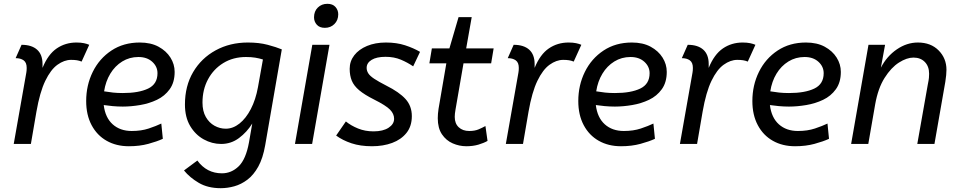

<svg xmlns="http://www.w3.org/2000/svg" viewBox="-20 -755 5036 1007"><path d="M118 -374Q119 -379 119.5 -385.5Q120 -392 120 -399Q120 -427 104 -438.5Q88 -450 62 -450L93 -520Q146 -520 174.5 -494.5Q203 -469 203 -419V-399Q232 -470 277.5 -501Q323 -532 381 -532Q404 -532 420.5 -528.5Q437 -525 448 -520L408 -432Q396 -437 383 -439Q370 -441 353 -441Q317 -441 281.5 -415.5Q246 -390 217.5 -331Q189 -272 171 -169L142 0H52Z M656 12Q590 12 539.5 -16.5Q489 -45 460.5 -98.5Q432 -152 432 -225Q432 -308 466.5 -378Q501 -448 564.5 -490Q628 -532 713 -532Q771 -532 811.5 -510Q852 -488 874 -453Q896 -418 896 -378Q896 -323 870 -287Q844 -251 803 -231.5Q762 -212 714.5 -204Q667 -196 624 -196Q597 -196 570.5 -198.5Q544 -201 524 -204Q532 -138 571 -103Q610 -68 671 -68Q721 -68 760 -81Q799 -94 826 -107L834 -27Q804 -13 758 -0.5Q712 12 656 12ZM706 -456Q659 -456 621 -432.5Q583 -409 558.5 -368.5Q534 -328 526 -276Q549 -272 572.5 -269.5Q596 -267 624 -267Q708 -267 757 -290.5Q806 -314 806 -371Q806 -406 778.5 -431Q751 -456 706 -456Z M1280 -532Q1339 -532 1384 -520Q1429 -508 1458 -496L1371 6Q1359 75 1334.5 119Q1310 163 1277.5 187.5Q1245 212 1209 222Q1173 232 1138 232Q1070 232 1022.5 204Q975 176 945 139L1015 87Q1064 154 1144 154Q1194 154 1232 117Q1270 80 1286 -9L1303 -107Q1275 -62 1233.5 -31Q1192 0 1140 0Q1092 0 1048.5 -24Q1005 -48 977.5 -94Q950 -140 950 -207Q950 -304 993 -377Q1036 -450 1111 -491Q1186 -532 1280 -532ZM1042 -217Q1042 -172 1059.5 -141.5Q1077 -111 1105 -95.5Q1133 -80 1164 -80Q1202 -80 1236 -107Q1270 -134 1295.5 -183Q1321 -232 1333 -298L1359 -443Q1340 -449 1319 -452.5Q1298 -456 1270 -456Q1203 -456 1151.5 -424.5Q1100 -393 1071 -339Q1042 -285 1042 -217Z M1684 -609Q1656 -609 1641.5 -625.5Q1627 -642 1627 -664Q1627 -696 1647 -715.5Q1667 -735 1697 -735Q1725 -735 1739.5 -718.5Q1754 -702 1754 -680Q1754 -649 1734 -629Q1714 -609 1684 -609ZM1617 0H1527L1618 -520H1708Z M2147 -407Q2118 -427 2082.5 -442Q2047 -457 2002 -457Q1955 -457 1929 -441Q1903 -425 1903 -399Q1903 -384 1911.5 -370.5Q1920 -357 1942.5 -342Q1965 -327 2006 -306Q2074 -272 2107 -235.5Q2140 -199 2140 -146Q2140 -93 2112 -58Q2084 -23 2037 -5.5Q1990 12 1931 12Q1870 12 1823.5 -3.5Q1777 -19 1743 -44L1794 -118Q1821 -96 1858 -81Q1895 -66 1939 -66Q1989 -66 2018 -85Q2047 -104 2047 -132Q2047 -158 2025.5 -180Q2004 -202 1942 -233Q1892 -258 1864 -281.5Q1836 -305 1825 -332Q1814 -359 1814 -394Q1814 -434 1838 -465Q1862 -496 1905 -514Q1948 -532 2004 -532Q2060 -532 2104.5 -517.5Q2149 -503 2183 -483Z M2245 -501H2337L2385 -665H2454L2425 -501H2569L2556 -423H2411L2369 -180Q2367 -169 2366 -159.5Q2365 -150 2365 -142Q2365 -107 2386 -87.5Q2407 -68 2441 -68Q2470 -68 2490 -76.5Q2510 -85 2526 -94L2537 -16Q2518 -5 2489.5 3.5Q2461 12 2426 12Q2389 12 2354.5 -3Q2320 -18 2298 -50.5Q2276 -83 2276 -135Q2276 -157 2280 -184L2321 -423H2232Z M2699 -374Q2700 -379 2700.5 -385.5Q2701 -392 2701 -399Q2701 -427 2685 -438.5Q2669 -450 2643 -450L2674 -520Q2727 -520 2755.5 -494.5Q2784 -469 2784 -419V-399Q2813 -470 2858.5 -501Q2904 -532 2962 -532Q2985 -532 3001.5 -528.5Q3018 -525 3029 -520L2989 -432Q2977 -437 2964 -439Q2951 -441 2934 -441Q2898 -441 2862.5 -415.5Q2827 -390 2798.5 -331Q2770 -272 2752 -169L2723 0H2633Z M3237 12Q3171 12 3120.5 -16.5Q3070 -45 3041.5 -98.5Q3013 -152 3013 -225Q3013 -308 3047.5 -378Q3082 -448 3145.5 -490Q3209 -532 3294 -532Q3352 -532 3392.5 -510Q3433 -488 3455 -453Q3477 -418 3477 -378Q3477 -323 3451 -287Q3425 -251 3384 -231.5Q3343 -212 3295.5 -204Q3248 -196 3205 -196Q3178 -196 3151.5 -198.5Q3125 -201 3105 -204Q3113 -138 3152 -103Q3191 -68 3252 -68Q3302 -68 3341 -81Q3380 -94 3407 -107L3415 -27Q3385 -13 3339 -0.5Q3293 12 3237 12ZM3287 -456Q3240 -456 3202 -432.5Q3164 -409 3139.5 -368.5Q3115 -328 3107 -276Q3130 -272 3153.5 -269.5Q3177 -267 3205 -267Q3289 -267 3338 -290.5Q3387 -314 3387 -371Q3387 -406 3359.5 -431Q3332 -456 3287 -456Z M3612 -374Q3613 -379 3613.5 -385.5Q3614 -392 3614 -399Q3614 -427 3598 -438.5Q3582 -450 3556 -450L3587 -520Q3640 -520 3668.5 -494.5Q3697 -469 3697 -419V-399Q3726 -470 3771.5 -501Q3817 -532 3875 -532Q3898 -532 3914.5 -528.5Q3931 -525 3942 -520L3902 -432Q3890 -437 3877 -439Q3864 -441 3847 -441Q3811 -441 3775.5 -415.5Q3740 -390 3711.5 -331Q3683 -272 3665 -169L3636 0H3546Z M4150 12Q4084 12 4033.5 -16.5Q3983 -45 3954.5 -98.5Q3926 -152 3926 -225Q3926 -308 3960.5 -378Q3995 -448 4058.5 -490Q4122 -532 4207 -532Q4265 -532 4305.5 -510Q4346 -488 4368 -453Q4390 -418 4390 -378Q4390 -323 4364 -287Q4338 -251 4297 -231.5Q4256 -212 4208.5 -204Q4161 -196 4118 -196Q4091 -196 4064.5 -198.5Q4038 -201 4018 -204Q4026 -138 4065 -103Q4104 -68 4165 -68Q4215 -68 4254 -81Q4293 -94 4320 -107L4328 -27Q4298 -13 4252 -0.5Q4206 12 4150 12ZM4200 -456Q4153 -456 4115 -432.5Q4077 -409 4052.5 -368.5Q4028 -328 4020 -276Q4043 -272 4066.5 -269.5Q4090 -267 4118 -267Q4202 -267 4251 -290.5Q4300 -314 4300 -371Q4300 -406 4272.5 -431Q4245 -456 4200 -456Z M4771 -453Q4736 -453 4695 -427Q4654 -401 4619.5 -346.5Q4585 -292 4570 -207L4534 0H4444L4535 -520H4622L4600 -400Q4631 -460 4683.5 -496Q4736 -532 4794 -532Q4862 -532 4903 -490.5Q4944 -449 4944 -389Q4944 -364 4938 -326L4881 0H4791L4846 -311Q4851 -335 4852 -346.5Q4853 -358 4853 -368Q4853 -407 4830.5 -430Q4808 -453 4771 -453Z"/></svg>

Font: ABeeZee
Style: Italic
Weight: 400
Italic angle: -10°
Designer: Anja Meiners
Foundry: Anja Meiners
Version: Version 1.003; ttfautohint (v1.8.3)